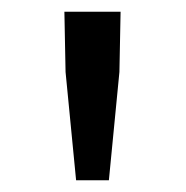

<svg xmlns="http://www.w3.org/2000/svg" viewBox="-20 -791 318 328"><path d="M110 -483H166L184 -668L186 -771H90L92 -668Z"/></svg>

Font: DAIFUKU Sans JP
Style: Regular
Weight: 400
Designer: Original font ‘Source Han Sans JP’ : Ryoko NISHIZUKA  (kana, bopomofo & ideographs); Paul D. Hunt (Latin, Greek & Cyrill
Foundry: Daifuku
Version: Version 1.001